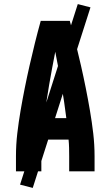

<svg xmlns="http://www.w3.org/2000/svg" viewBox="-20 -837 540 938"><path d="M58 0V-74Q58 -130 64.5 -185.5Q71 -241 80.5 -296.5Q90 -352 101 -407Q112 -462 124.5 -517Q137 -572 150.5 -626.5Q164 -681 179 -735H321Q336 -681 349.5 -626.5Q363 -572 375.5 -517Q388 -462 399 -407Q410 -352 419.5 -296.5Q429 -241 435.5 -185.5Q442 -130 442 -74V0H318V-74Q318 -94 317.5 -114.5Q317 -135 315 -155H185Q183 -135 182.5 -114.5Q182 -94 182 -74V0ZM196 -260H304Q294 -341 280 -422Q266 -503 250 -584Q234 -503 220 -422Q206 -341 196 -260ZM140 81 78 65 360 -817 422 -801Z"/></svg>

Font: Iosevka Curly Extrabold
Style: Regular
Weight: 800
Monospace: yes
Designer: Belleve Invis
Foundry: Belleve Invis
Version: Version 22.1.2; ttfautohint (v1.8.4)